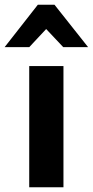

<svg xmlns="http://www.w3.org/2000/svg" viewBox="-59 -796 395 816"><path d="M65.2 0V-515.1H210.7V0ZM172.6 -775.9 315.4 -595.7H209.7L137.2 -672.6L65.4 -595.7H-39.3L101.8 -775.9Z"/></svg>

Font: RobotoFlex
Style: Regular
Weight: 400
Designer: Berlow after Robertson
Foundry: Google
Version: Version 2.136